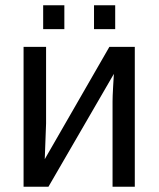

<svg xmlns="http://www.w3.org/2000/svg" viewBox="-20 -705 599 725"><path d="M154 -528V-239L149 -104L393 -528H489V0H405V-322Q405 -331 405.5 -344.5Q406 -358 407 -375L410 -426L163 0H69V-528ZM335 -595V-685H415V-595ZM143 -595V-685H223V-595Z"/></svg>

Font: Libra Sans
Style: Regular
Weight: 400
Foundry: Context Ltd
Version: Version 1.000; ttfautohint (v1.3)